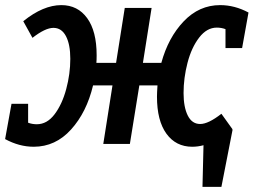

<svg xmlns="http://www.w3.org/2000/svg" viewBox="-31 -563 992 751"><path d="M916 -375H851V-449Q835 -455 817 -455Q778 -455 748 -416Q718 -377 702.5 -317.5Q687 -258 687 -199Q687 -144 703.5 -111Q720 -78 752 -78Q784 -78 835 -118L878 -58Q876 -56 876 -56L879 -57L835 168H761L765 5Q743 11 721 11Q657 11 620 -40Q583 -91 583 -185Q583 -199 585 -229H514L477 0H373L409 -229H333Q308 -124 247 -56.5Q186 11 101 11Q44 11 -11 -19L14 -157H79V-83Q95 -77 113 -77Q153 -77 182.5 -116Q212 -155 228 -214.5Q244 -274 244 -333Q244 -389 227 -421.5Q210 -454 178 -454Q146 -454 96 -415L60 -480Q138 -543 209 -543Q273 -543 310 -492Q347 -441 347 -347Q347 -327 346 -317H423L457 -532H562L528 -317H600Q627 -416 687.5 -479.5Q748 -543 830 -543Q887 -543 941 -514Z"/></svg>

Font: Bitter Pro SemiBold
Style: Italic
Weight: 600
Italic angle: -9°
Designer: Sol Matas, and Bitter project Authors
Foundry: Sol Matas
Version: Version 1.010